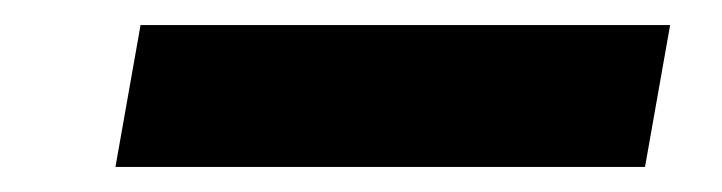

<svg xmlns="http://www.w3.org/2000/svg" viewBox="-20 -366 575 153"><path d="M72 -233 92 -346H514L494 -233Z"/></svg>

Font: DM Sans 11pt
Style: Bold Italic
Weight: 700
Italic angle: -10°
Version: Version 4.004;gftools[0.9.30]